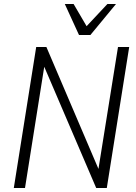

<svg xmlns="http://www.w3.org/2000/svg" viewBox="-20 -940 679 960"><path d="M49 0 161 -705H212L481 -75H469L570 -705H626L514 0H461L191 -630H205L105 0ZM375 -765 304 -920H348L413 -809L517 -920H560L432 -765Z"/></svg>

Font: Nunito Sans 10pt Condensed Light
Style: Italic
Weight: 300
Width: 3
Italic angle: -9°
Designer: Vernon Adams
Foundry: Vernon Adams
Version: Version 3.101;gftools[0.9.27]